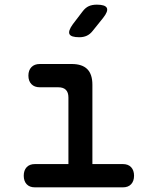

<svg xmlns="http://www.w3.org/2000/svg" viewBox="-20 -805 640 825"><path d="M508 -100Q531 -100 543.5 -86.5Q556 -73 556 -50Q556 -27 543.5 -13.5Q531 0 508 0H130Q107 0 94.5 -13.5Q82 -27 82 -50Q82 -73 94.5 -86.5Q107 -100 130 -100H274V-386Q274 -408 263 -419Q252 -430 230 -430H151Q128 -430 115 -443.5Q102 -457 102 -480Q102 -503 115 -516.5Q128 -530 151 -530H288Q333 -530 355 -508Q377 -486 377 -441V-100ZM321 -645Q285 -645 278.5 -658.5Q272 -672 293 -701L335 -756Q347 -772 361.5 -778.5Q376 -785 396 -785Q432 -785 439 -771Q446 -757 423 -728L378 -672Q367 -658 353 -651.5Q339 -645 321 -645Z"/></svg>

Font: Maple Mono Normal NL Medium
Style: Regular
Weight: 500
Monospace: yes
Designer: subframe7536
Version: Version 7.000